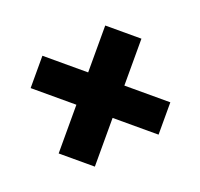

<svg xmlns="http://www.w3.org/2000/svg" viewBox="-101 -777 808 774"><g transform="rotate(20 302.5 -389.5)"><path d="M28.3 -324.2V-462.9H224.6V-664.1H379.9V-462.9H577.1V-324.2H379.9V-115.2H224.6V-324.2Z"/></g></svg>

Font: Gothic A1 Black
Style: Regular
Weight: 900
Version: Version 2.50